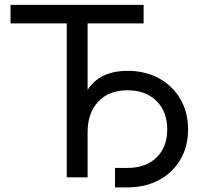

<svg xmlns="http://www.w3.org/2000/svg" viewBox="-20 -748 849 810"><path d="M24.4 -649.4V-727.5H585.9V-649.4H349.6V0H261.7V-649.4ZM465.3 42.5V-39.6H517.6Q594.7 -39.6 640.1 -83.3Q685.5 -127 685.5 -201.7Q685.5 -277.3 639.9 -322.3Q594.2 -367.2 517.6 -367.2Q439.9 -367.2 394.8 -319.6Q349.6 -272 349.6 -189.9H308.6Q308.6 -449.2 517.6 -449.2Q592.8 -449.2 650.4 -417.7Q708 -386.2 740.7 -330.3Q773.4 -274.4 773.4 -201.7Q773.4 -129.4 740.7 -74.2Q708 -19 650.4 11.7Q592.8 42.5 517.6 42.5Z"/></svg>

Font: Inter Display
Style: Regular
Weight: 400
Designer: Rasmus Andersson
Foundry: rsms
Version: Version 4.001;git-9221beed3